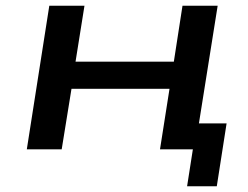

<svg xmlns="http://www.w3.org/2000/svg" viewBox="-20 -518 860 666"><path d="M629 128 649 0H535L568 -210H228L194 0H73L151 -498H273L242 -304H583L613 -498H735L670 -90H766L732 128Z"/></svg>

Font: Nunito Sans 7pt Expanded SemiBold
Style: Italic
Weight: 600
Width: 7
Italic angle: -9°
Designer: Vernon Adams
Foundry: Vernon Adams
Version: Version 3.101;gftools[0.9.27]